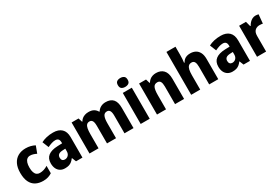

<svg xmlns="http://www.w3.org/2000/svg" viewBox="75 -1853 4287 2947"><g transform="rotate(-30 2219.0 -379.0)"><path d="M290 10Q212 10 156.5 -20Q101 -50 71 -112.5Q41 -175 41 -272Q41 -366 72.5 -430Q104 -494 162 -527Q220 -560 299 -560Q346 -560 386.5 -549.5Q427 -539 460 -521L414 -398Q386 -412 358.5 -420.5Q331 -429 302 -429Q272 -429 249.5 -411.5Q227 -394 215.5 -359.5Q204 -325 204 -273Q204 -221 216 -187.5Q228 -154 250 -138Q272 -122 303 -122Q341 -122 377 -133.5Q413 -145 445 -166V-35Q414 -14 376 -2Q338 10 290 10Z M786 -559Q881 -559 933.5 -509.5Q986 -460 986 -363V0H872L843 -73H839Q818 -45 795.5 -26.5Q773 -8 744 1Q715 10 674 10Q627 10 592 -11.5Q557 -33 538.5 -72Q520 -111 520 -165Q520 -252 576.5 -295.5Q633 -339 742 -343L825 -346V-361Q825 -403 807.5 -421.5Q790 -440 756 -440Q726 -440 690.5 -429Q655 -418 617 -399L572 -511Q615 -534 668.5 -546.5Q722 -559 786 -559ZM781 -248Q728 -246 705 -227Q682 -208 682 -172Q682 -141 697.5 -125Q713 -109 739 -109Q776 -109 801 -135Q826 -161 826 -204V-250Z M1717 -560Q1803 -560 1847 -511.5Q1891 -463 1891 -359V0H1731V-312Q1731 -373 1714.5 -400Q1698 -427 1665 -427Q1618 -427 1599.5 -386.5Q1581 -346 1581 -268V0H1421V-312Q1421 -352 1414 -377.5Q1407 -403 1392.5 -415Q1378 -427 1356 -427Q1323 -427 1304.5 -407Q1286 -387 1278.5 -348Q1271 -309 1271 -252V0H1111V-550H1234L1256 -480H1262Q1276 -505 1297.5 -522.5Q1319 -540 1348.5 -550Q1378 -560 1414 -560Q1470 -560 1505.5 -539Q1541 -518 1561 -481H1568Q1592 -519 1630 -539.5Q1668 -560 1717 -560Z M2178 -550V0H2018V-550ZM2098 -768Q2136 -768 2160.5 -750.5Q2185 -733 2185 -689Q2185 -646 2160.5 -628.5Q2136 -611 2098 -611Q2060 -611 2036 -628.5Q2012 -646 2012 -689Q2012 -733 2036 -750.5Q2060 -768 2098 -768Z M2610 -560Q2692 -560 2739.5 -510.5Q2787 -461 2787 -359V0H2627V-313Q2627 -370 2611 -398.5Q2595 -427 2558 -427Q2505 -427 2486 -384.5Q2467 -342 2467 -253V0H2307V-550H2430L2451 -478H2458Q2474 -504 2496 -522.5Q2518 -541 2547 -550.5Q2576 -560 2610 -560Z M3073 -619Q3073 -575 3070.5 -539.5Q3068 -504 3064 -480H3073Q3088 -508 3109 -525.5Q3130 -543 3156.5 -551Q3183 -559 3215 -559Q3268 -559 3308 -537.5Q3348 -516 3370.5 -471.5Q3393 -427 3393 -359V0H3232V-313Q3232 -370 3216 -398.5Q3200 -427 3165 -427Q3130 -427 3110 -407.5Q3090 -388 3081.5 -349.5Q3073 -311 3073 -253V0H2913V-760H3073Z M3755 -559Q3850 -559 3902.5 -509.5Q3955 -460 3955 -363V0H3841L3812 -73H3808Q3787 -45 3764.5 -26.5Q3742 -8 3713 1Q3684 10 3643 10Q3596 10 3561 -11.5Q3526 -33 3507.5 -72Q3489 -111 3489 -165Q3489 -252 3545.5 -295.5Q3602 -339 3711 -343L3794 -346V-361Q3794 -403 3776.5 -421.5Q3759 -440 3725 -440Q3695 -440 3659.5 -429Q3624 -418 3586 -399L3541 -511Q3584 -534 3637.5 -546.5Q3691 -559 3755 -559ZM3750 -248Q3697 -246 3674 -227Q3651 -208 3651 -172Q3651 -141 3666.5 -125Q3682 -109 3708 -109Q3745 -109 3770 -135Q3795 -161 3795 -204V-250Z M4373 -560Q4387 -560 4401.5 -558Q4416 -556 4427 -553L4412 -396Q4402 -398 4388.5 -400Q4375 -402 4355 -402Q4333 -402 4312.5 -395.5Q4292 -389 4275.5 -374Q4259 -359 4250 -335.5Q4241 -312 4241 -276V0H4080V-550H4201L4225 -460H4233Q4247 -486 4268 -509Q4289 -532 4316 -546Q4343 -560 4373 -560Z"/></g></svg>

Font: Noto Sans Khmer SemiCondensed ExtraBold
Style: Regular
Weight: 800
Width: 4
Designer: Danh Hong and the Monotype Design Team
Foundry: Monotype Imaging Inc.
Version: Version 2.004